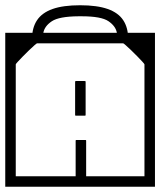

<svg xmlns="http://www.w3.org/2000/svg" viewBox="-40 -711 610 731"><path d="M-20 -279H20Q20 -279 20 -261.8Q20 -244.5 20 -217.2Q20 -190 20 -159.5Q20 -129 20 -101.8Q20 -74.5 20 -57.2Q20 -40 20 -40Q20 -40 20 -40Q20 -40 20 -40Q20 -40 20 -40Q20 -40 20 -40Q20 -40 20 -40Q20 -40 20 -40Q20 -40 20 -40Q20 -40 20 -40Q20 -40 20 -40Q20 -40 20 -40Q20 -40 20 -40Q20 -40 20 -40Q20 -40 20 -40Q20 -40 38.2 -40Q56.5 -40 85.2 -40Q114 -40 146 -40Q178 -40 206.8 -40Q235.5 -40 253.8 -40Q272 -40 272 -40Q272 -30.5 272 -20.2Q272 -10 272 0Q272 0 272 0Q272 0 272 0Q272 0 272 0Q272 0 272 0Q272 0 272 0Q272 0 251 0Q230 0 196.8 0Q163.5 0 126 0Q88.5 0 55.2 0Q22 0 1 0Q-20 0 -20 0Q-20 0 -20 0Q-20 0 -20 0Q-20 0 -20 0Q-20 0 -20 0Q-20 0 -20 -20.2Q-20 -40.5 -20 -72.2Q-20 -104 -20 -139.5Q-20 -175 -20 -206.8Q-20 -238.5 -20 -258.8Q-20 -279 -20 -279ZM550 -279Q550 -279 550 -258.8Q550 -238.5 550 -206.8Q550 -175 550 -139.5Q550 -104 550 -72.2Q550 -40.5 550 -20.2Q550 0 550 0Q550 0 550 0Q550 0 550 0Q550 0 550 0Q550 0 550 0Q550 0 529 0Q508 0 474.8 0Q441.5 0 404 0Q366.5 0 333.2 0Q300 0 279 0Q258 0 258 0Q258 0 258 0Q258 0 258 0Q258 0 258 0Q258 0 258 0Q258 0 258 0Q258 -10 258 -20.2Q258 -30.5 258 -40Q258 -40 276.2 -40Q294.5 -40 323.2 -40Q352 -40 384 -40Q416 -40 444.8 -40Q473.5 -40 491.8 -40Q510 -40 510 -40Q510 -40 510 -40Q510 -40 510 -40Q510 -40 510 -40Q510 -40 510 -40Q510 -40 510 -40Q510 -40 510 -40Q510 -40 510 -40Q510 -40 510 -40Q510 -40 510 -40Q510 -40 510 -40Q510 -40 510 -40Q510 -40 510 -40Q510 -40 510 -40Q510 -40 510 -57.2Q510 -74.5 510 -101.8Q510 -129 510 -159.5Q510 -190 510 -217.2Q510 -244.5 510 -261.8Q510 -279 510 -279ZM-20 -307Q-20 -307 -20 -327.2Q-20 -347.5 -20 -379.2Q-20 -411 -20 -446.5Q-20 -482 -20 -513.8Q-20 -545.5 -20 -565.8Q-20 -586 -20 -586Q-20 -586 -20 -586Q-20 -586 -20 -586Q-20 -586 -20 -586Q-20 -586 -20 -586Q-20 -586 0.2 -586Q20.5 -586 52.5 -586Q84.5 -586 120.8 -586Q157 -586 190.2 -586Q223.5 -586 246 -586Q268.5 -586 272 -586Q272 -586 272 -586Q272 -586 272 -586Q272 -586 272 -586Q272 -586 272 -586Q272 -586 272 -586Q272 -576.5 272 -566.2Q272 -556 272 -546Q272 -546 254.8 -546Q237.5 -546 212 -546Q186.5 -546 161 -546Q135.5 -546 118.2 -546Q101 -546 101 -546Q101 -546 101 -546Q101 -546 101 -546Q101 -546 101 -546Q99.5 -546 91 -538.5Q82.5 -531 70.5 -519.5Q58.5 -508 47 -496.2Q35.5 -484.5 27.8 -476Q20 -467.5 20 -466V-307ZM550 -307H510V-466Q510 -467.5 502.2 -476Q494.5 -484.5 483 -496.2Q471.5 -508 459.5 -519.5Q447.5 -531 439 -538.5Q430.5 -546 429 -546Q429 -546 429 -546Q429 -546 429 -546Q429 -546 429 -546Q429 -546 411.8 -546Q394.5 -546 369 -546Q343.5 -546 318 -546Q292.5 -546 275.2 -546Q258 -546 258 -546Q258 -556 258 -566.2Q258 -576.5 258 -586Q258 -586 258 -586Q258 -586 258 -586Q258 -586 258 -586Q258 -586 258 -586Q258 -586 258 -586Q261.5 -586 284 -586Q306.5 -586 339.8 -586Q373 -586 409.2 -586Q445.5 -586 477.5 -586Q509.5 -586 529.8 -586Q550 -586 550 -586Q550 -586 550 -586Q550 -586 550 -586Q550 -586 550 -586Q550 -586 550 -586Q550 -586 550 -565.8Q550 -545.5 550 -513.8Q550 -482 550 -446.5Q550 -411 550 -379.2Q550 -347.5 550 -327.2Q550 -307 550 -307ZM246 -274.5Q246 -274.5 246 -293.2Q246 -312 246 -336.5Q246 -361 246 -379.8Q246 -398.5 246 -398.5Q246 -398.5 246 -398.5Q246 -398.5 246 -398.5Q246 -401.5 246.5 -402Q247 -402.5 250 -402.5Q255.5 -402.5 260.8 -402.5Q266 -402.5 271.2 -402.5Q276.5 -402.5 282 -402.5Q285 -402.5 285.5 -402Q286 -401.5 286 -398.5Q286 -398.5 286 -398.5Q286 -398.5 286 -398.5Q286 -398.5 286 -379.8Q286 -361 286 -336.5Q286 -312 286 -293.2Q286 -274.5 286 -274.5Q286 -274.5 286 -274.5Q286 -274.5 286 -274.5Q286 -274.5 286 -274.5Q286 -274.5 286 -274.5Q286 -274.5 286 -274.5Q286 -274.5 286 -274.5Q286 -274.5 286 -274.5Q286 -271.5 285.5 -271Q285 -270.5 282 -270.5Q274 -270.5 266.2 -270.5Q258.5 -270.5 250 -270.5Q247 -270.5 246.5 -271Q246 -271.5 246 -274.5Q246 -274.5 246 -274.5Q246 -274.5 246 -274.5Q246 -274.5 246 -274.5Q246 -274.5 246 -274.5Q246 -274.5 246 -274.5Q246 -274.5 246 -274.5Q246 -274.5 246 -274.5ZM284 -178Q286 -178 286.8 -177.8Q287.5 -177.5 287.8 -176.8Q288 -176 288 -174Q288 -174 288 -160.5Q288 -147 288 -127Q288 -107 288 -87Q288 -67 288 -53.5Q288 -40 288 -40Q288 -40 288 -40Q288 -40 288 -40Q288 -40 288 -40Q288 -40 288 -40Q288 -40 288 -40Q288 -38.5 288 -37.8Q288 -37 287.5 -36.5Q287 -36 286.2 -36Q285.5 -36 284 -36Q284 -36 276 -36Q268 -36 260 -36Q252 -36 252 -36Q250.5 -36 249.8 -36Q249 -36 248.5 -36.5Q248 -37 248 -37.8Q248 -38.5 248 -40Q248 -40 248 -40Q248 -40 248 -40Q248 -40 248 -40Q248 -40 248 -40Q248 -40 248 -40Q248 -40 248 -53.5Q248 -67 248 -87Q248 -107 248 -127Q248 -147 248 -160.5Q248 -174 248 -174Q248 -176 248.2 -176.8Q248.5 -177.5 249.2 -177.8Q250 -178 252 -178Q252 -178 260 -178Q268 -178 276 -178Q284 -178 284 -178ZM550 -188H510Q510 -188 510 -203.8Q510 -219.5 510 -240.5Q510 -261.5 510 -277.2Q510 -293 510 -293Q510 -293 510 -293Q510 -293 510 -293Q510 -293 510 -293Q510 -293 510 -293Q510 -293 510 -308.8Q510 -324.5 510 -345.5Q510 -366.5 510 -382.2Q510 -398 510 -398H550ZM-20 -188V-398H20Q20 -398 20 -382.2Q20 -366.5 20 -345.5Q20 -324.5 20 -308.8Q20 -293 20 -293Q20 -293 20 -293Q20 -293 20 -293Q20 -293 20 -293Q20 -293 20 -293Q20 -293 20 -277.2Q20 -261.5 20 -240.5Q20 -219.5 20 -203.8Q20 -188 20 -188ZM265 -691Q329.5 -691 370 -676.8Q410.5 -662.5 429.2 -634Q448 -605.5 448 -563Q448 -563 448 -563Q448 -563 448 -563Q448 -563 448 -563Q448 -563 434 -563Q420 -563 401.5 -563Q383 -563 369 -563Q355 -563 355 -563Q339.5 -563 315 -563Q290.5 -563 265 -563Q236.5 -563 213.8 -563Q191 -563 175 -563Q175 -563 163.5 -563Q152 -563 135.8 -563Q119.5 -563 104.2 -563Q89 -563 82 -563Q82 -563 82 -563Q82 -563 82 -563Q82 -563 82 -563Q82 -605.5 101 -634Q120 -662.5 160.2 -676.8Q200.5 -691 265 -691Q265 -691 265 -691Q265 -691 265 -691ZM271 -649Q262 -649 260.5 -649Q259 -649 259 -649Q185 -648.5 157.2 -630Q129.5 -611.5 125 -586Q125 -586 125 -586Q125 -586 125 -586Q125 -586 125 -586Q125 -586 132.8 -586Q140.5 -586 148.2 -586Q156 -586 156 -586Q173.5 -586 203.5 -586Q233.5 -586 265 -586Q302 -586 329.5 -586Q357 -586 374 -586Q374 -586 381.8 -586Q389.5 -586 397.2 -586Q405 -586 405 -586Q405 -586 405 -586Q405 -586 405 -586Q405 -586 405 -586Q400.5 -611.5 373 -630.2Q345.5 -649 271 -649Z"/></svg>

Font: Honk
Style: Regular
Weight: 400
Designer: Noopur Datye & Yesha Goshar
Foundry: Ek Type
Version: Version 1.000